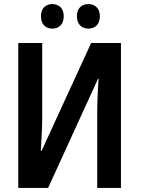

<svg xmlns="http://www.w3.org/2000/svg" viewBox="-20 -926 695 946"><path d="M70 -714H188V-352Q188 -316 186 -270.5Q184 -225 181 -183H185L429 -714H576V0H459V-366Q459 -404 461 -451.5Q463 -499 466 -538H463L217 0H70ZM182 -846Q182 -876 198 -891Q214 -906 238 -906Q262 -906 278 -890.5Q294 -875 294 -846Q294 -816 278 -800.5Q262 -785 238 -785Q214 -785 198 -800Q182 -815 182 -846ZM359 -846Q359 -876 375 -891Q391 -906 416 -906Q440 -906 456 -890.5Q472 -875 472 -846Q472 -816 456 -800.5Q440 -785 416 -785Q391 -785 375 -800.5Q359 -816 359 -846Z"/></svg>

Font: Noto Sans Disp Cond SemBd
Style: Regular
Weight: 600
Width: 3
Designer: Monotype Design Team
Foundry: Monotype Imaging Inc.
Version: Version 2.000;GOOG;noto-source:20170915:90ef993387c0; ttfaut